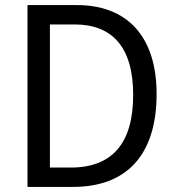

<svg xmlns="http://www.w3.org/2000/svg" viewBox="-20 -734 692 754"><path d="M595 -365C595 -593 477 -714 283 -714H88V0H267C476 0 595 -124 595 -365ZM503 -361C503 -173 422 -76 258 -76H176V-638H273C421 -638 503 -549 503 -361Z"/></svg>

Font: Noto Sans Ethiopic SemiCondensed
Style: Regular
Weight: 400
Width: 4
Designer: Monotype Design Team
Foundry: Monotype Imaging Inc.
Version: Version 2.102